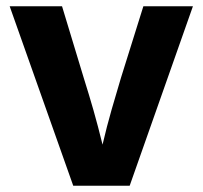

<svg xmlns="http://www.w3.org/2000/svg" viewBox="-20 -596 650 616"><path d="M215 0 11 -576H179L249 -345Q266 -291 280 -242Q294 -193 309 -132Q323 -192 338 -244Q353 -296 368 -346L440 -576H599L396 0Z"/></svg>

Font: BDO Grotesk
Style: Bold
Weight: 700
Designer: Deni Anggara
Foundry: Lokal Container
Version: Version 2.000